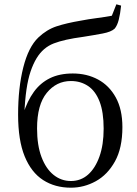

<svg xmlns="http://www.w3.org/2000/svg" viewBox="-20 -856 636 891"><path d="M309 15Q235 15 180 -20.5Q125 -56 94.5 -130.5Q64 -205 64 -324Q64 -448 88 -543Q112 -638 158 -682Q197 -719 243 -734Q289 -749 354 -760Q390 -767 428.5 -772Q467 -777 499 -783L520 -836L542 -830Q538 -791 531 -764Q524 -737 512 -723Q496 -708 456.5 -700.5Q417 -693 366 -685Q321 -679 287.5 -671.5Q254 -664 229.5 -654.5Q205 -645 185 -628Q146 -595 122 -524.5Q98 -454 93 -326L88 -328Q107 -388 137 -429.5Q167 -471 211.5 -493Q256 -515 318 -515Q383 -515 435 -487Q487 -459 517.5 -403.5Q548 -348 548 -266Q548 -169 513.5 -107Q479 -45 424.5 -15Q370 15 309 15ZM309 -16Q355 -16 388.5 -45.5Q422 -75 441.5 -129.5Q461 -184 461 -259Q461 -336 442 -385Q423 -434 388.5 -457Q354 -480 309 -480Q242 -480 197 -425Q152 -370 152 -260Q152 -182 172.5 -127.5Q193 -73 228.5 -44.5Q264 -16 309 -16Z"/></svg>

Font: Noto Serif TC
Style: Regular
Weight: 400
Designer: Ryoko NISHIZUKA  (kana & ideographs); Frank Grießhammer (Latin, Greek & Cyrillic); Wenlong ZHANG  (bopomofo); Sandoll Co
Foundry: Adobe
Version: Version 2.003-H1;hotconv 1.1.1;makeotfexe 2.6.0